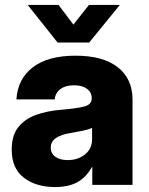

<svg xmlns="http://www.w3.org/2000/svg" viewBox="-20 -754 607 783"><path d="M204.6 8.8Q127 8.8 77.4 -29.1Q27.8 -66.9 27.8 -144Q27.8 -202.1 54.9 -235.8Q82 -269.5 127.4 -285.6Q172.9 -301.8 228 -306.2Q297.4 -312 325.7 -320.3Q354 -328.6 354 -352.1V-354.5Q354 -377.4 334.7 -391.8Q315.4 -406.2 282.2 -406.2Q247.1 -406.2 226.3 -390.6Q205.6 -375 203.1 -348.6H46.9Q52.2 -432.6 114 -479.7Q175.8 -526.9 288.1 -526.9Q400.4 -526.9 460.4 -479.7Q520.5 -432.6 520.5 -347.2V0H356.4V-72.3H354.5Q331.5 -30.8 295.4 -11Q259.3 8.8 204.6 8.8ZM255.9 -101.1Q297.9 -101.1 326.7 -124.3Q355.5 -147.5 355.5 -185.5V-232.4Q342.3 -226.1 318.8 -221.2Q295.4 -216.3 264.2 -210.9Q230.5 -205.6 208.7 -191.4Q187 -177.2 187 -151.9Q187 -127.9 206.1 -114.5Q225.1 -101.1 255.9 -101.1ZM218.8 -733.9 279.3 -653.8 342.8 -733.9H468.3V-733.4L343.8 -580.6H214.8L93.3 -733.4V-733.9Z"/></svg>

Font: Inter Display ExtraBold
Style: Regular
Weight: 800
Designer: Rasmus Andersson
Foundry: rsms
Version: Version 4.000;git-a52131595